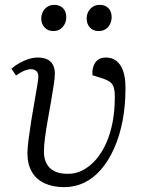

<svg xmlns="http://www.w3.org/2000/svg" viewBox="-20 -757 593 791"><path d="M244 14Q199 14 164.5 -1.5Q130 -17 111.5 -48.5Q93 -80 93 -126Q93 -146 97.5 -181.5Q102 -217 108.5 -258Q115 -299 122 -338Q129 -377 133.5 -405Q138 -433 138 -441Q138 -457 129.5 -464.5Q121 -472 107 -472Q96 -472 81 -466Q66 -460 46 -446L27 -474Q42 -487 60.5 -497.5Q79 -508 98.5 -514Q118 -520 135 -520Q160 -520 175.5 -512Q191 -504 198.5 -489Q206 -474 206 -454Q206 -437 201.5 -407.5Q197 -378 190.5 -340.5Q184 -303 177 -264Q170 -225 165.5 -190.5Q161 -156 161 -133Q161 -88 186 -64.5Q211 -41 257 -41Q290 -40 319.5 -55Q349 -70 373.5 -97.5Q398 -125 416 -164Q434 -203 443.5 -251.5Q453 -300 453 -356Q453 -383 448.5 -397.5Q444 -412 431.5 -420.5Q419 -429 396 -436L361 -447Q358 -477 372 -498.5Q386 -520 417 -520Q441 -520 459 -506.5Q477 -493 487 -465.5Q497 -438 497 -394Q497 -322 485 -259.5Q473 -197 450.5 -146.5Q428 -96 397.5 -60Q367 -24 328 -5Q289 14 244 14ZM150 -681Q150 -704 165 -720.5Q180 -737 203 -737Q227 -737 240 -723Q253 -709 253 -686Q253 -663 238.5 -646Q224 -629 200 -629Q178 -629 164 -643.5Q150 -658 150 -681ZM337 -681Q337 -704 352 -720.5Q367 -737 390 -737Q414 -737 427 -723Q440 -709 440 -686Q440 -663 425.5 -646Q411 -629 387 -629Q364 -629 350.5 -643.5Q337 -658 337 -681Z"/></svg>

Font: Literata 24pt Light
Style: Italic
Weight: 300
Italic angle: -2°
Designer: Latin by Veronika Burian and Jose Scaglione. Greek by Irene Vlachou. Cyrillic by Vera Evstafieva
Foundry: TypeTogether
Version: Version 3.103;gftools[0.9.29]